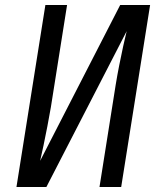

<svg xmlns="http://www.w3.org/2000/svg" viewBox="-20 -750 640 770"><path d="M46 0 162 -730H249L184 -320Q178 -284 170 -243.5Q162 -203 154.5 -166.5Q147 -130 141 -105L462 -730H582L466 0H379L444 -410Q450 -447 458 -487.5Q466 -528 474 -564.5Q482 -601 488 -625L166 0Z"/></svg>

Font: NKDuy Mono
Style: Italic
Weight: 400
Italic angle: -9°
Monospace: yes
Designer: NKDuy
Foundry: NKDuy
Version: Version 2.251; ttfautohint (v1.8.4.7-5d5b)